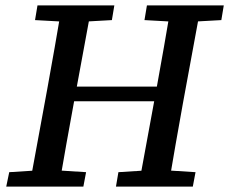

<svg xmlns="http://www.w3.org/2000/svg" viewBox="-20 -687 844 707"><path d="M3 0 14 -53 141 -61H171L297 -53L287 0ZM88 0 154 -359Q168 -436 181.5 -513Q195 -590 208 -667H318L252 -309Q238 -232 224 -154.5Q210 -77 197 0ZM109 -613 118 -667H401L392 -613L267 -606H236ZM201 -314V-368H608V-314ZM407 0 416 -53 543 -61H574L700 -53L690 0ZM490 0 556 -359Q570 -436 583.5 -513Q597 -590 610 -667H720L654 -309Q640 -232 626.5 -154.5Q613 -77 600 0ZM512 -613 521 -667H804L795 -613L669 -606H638Z"/></svg>

Font: Source Serif 4 Medium
Style: Italic
Weight: 500
Italic angle: -12°
Designer: Frank Grießhammer
Foundry: Adobe Systems Incorporated
Version: Version 4.004;hotconv 1.0.116;makeotfexe 2.5.65601